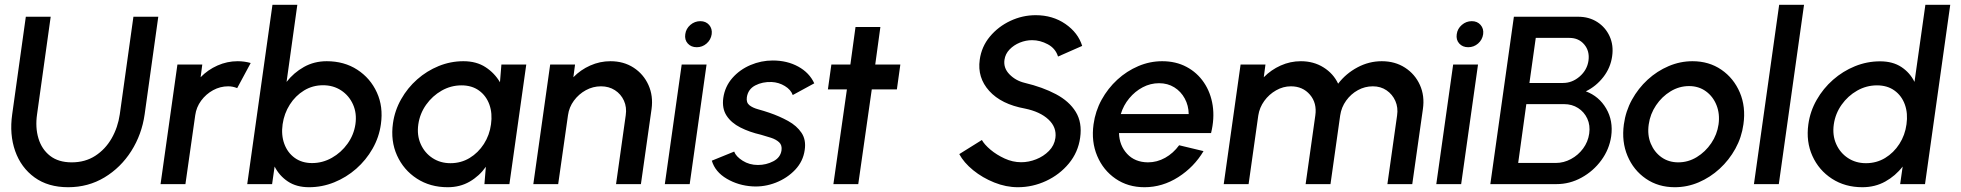

<svg xmlns="http://www.w3.org/2000/svg" viewBox="-20 -770 8201 803"><path d="M265 13Q181 13 124.5 -28Q68 -69 43.5 -138.2Q19 -207.5 31 -292L88 -700H192L135 -292Q127 -237 140.8 -191.2Q154.5 -145.5 189.5 -118.2Q224.5 -91 280 -91Q336 -91 378.2 -118.2Q420.5 -145.5 446.8 -191.2Q473 -237 481 -292L538 -700H642L585 -292Q573 -207.5 529 -138.2Q485 -69 417 -28Q349 13 265 13Z M651.5 0 722 -500H826L819 -447Q849 -478 889.5 -496Q930 -514 974 -514Q1002 -514 1028.5 -506.5L972 -401.5Q953.5 -409 934.5 -409Q901 -409 871.2 -392.8Q841.5 -376.5 821.2 -349Q801 -321.5 796.5 -288L755.5 0Z M1346.5 -514Q1419.5 -514 1474.2 -478.5Q1529 -443 1556.2 -383.2Q1583.5 -323.5 1573 -250.5Q1565.5 -196 1538.2 -148.2Q1511 -100.5 1469.8 -64.2Q1428.5 -28 1377.8 -7.5Q1327 13 1272.5 13Q1220 13 1184 -11Q1148 -35 1128.5 -73.5L1118 0H1014L1119.5 -750H1223.5L1178.5 -427.5Q1208.5 -466 1251.2 -490Q1294 -514 1346.5 -514ZM1285.5 -88Q1329 -88 1368 -110Q1407 -132 1433.5 -169Q1460 -206 1466.5 -250.5Q1473 -296 1456.5 -333Q1440 -370 1407 -391.8Q1374 -413.5 1331 -413.5Q1287.5 -413.5 1251.5 -391.5Q1215.5 -369.5 1192 -332.5Q1168.5 -295.5 1162 -250.5Q1155.5 -205.5 1169 -168.5Q1182.5 -131.5 1212.5 -109.8Q1242.5 -88 1285.5 -88Z M2077 -500H2181L2110.5 0H2006L2012 -72.5Q1985 -34 1944.5 -10.5Q1904 13 1852.5 13Q1779 13 1723.5 -23Q1668 -59 1640.5 -119.8Q1613 -180.5 1623.5 -254.5Q1631 -308 1657.8 -355.2Q1684.5 -402.5 1724.8 -438Q1765 -473.5 1814.8 -493.8Q1864.5 -514 1918 -514Q1972.5 -514 2010.5 -489.2Q2048.5 -464.5 2071 -426ZM1864 -87.5Q1908 -87.5 1944 -109.2Q1980 -131 2003.8 -168Q2027.5 -205 2033.5 -250Q2040 -295.5 2026.8 -332.5Q2013.5 -369.5 1983.5 -391.2Q1953.5 -413 1910 -413Q1866 -413 1827.2 -391Q1788.5 -369 1762.2 -332Q1736 -295 1729.5 -250Q1723 -204.5 1739.5 -167.5Q1756 -130.5 1788.8 -109Q1821.5 -87.5 1864 -87.5Z M2705 -314 2660.5 0H2556.5L2597 -288Q2602 -321.5 2589.5 -349Q2577 -376.5 2551.8 -392.8Q2526.5 -409 2493.5 -409Q2460 -409 2430.2 -392.8Q2400.5 -376.5 2380.2 -349Q2360 -321.5 2355.5 -288L2314.5 0H2210.5L2281 -500H2385L2378 -447Q2408 -478 2448.5 -496Q2489 -514 2533 -514Q2588.5 -514 2630 -487Q2671.5 -460 2692 -414.5Q2712.5 -369 2705 -314Z M2831 -500H2935L2864.5 0H2760.5ZM2894 -572.5Q2870.5 -572.5 2856.5 -588Q2842.5 -603.5 2846 -627Q2849 -650 2867.2 -665.8Q2885.5 -681.5 2909 -681.5Q2932 -681.5 2945.8 -665.8Q2959.5 -650 2956.5 -627Q2953 -603.5 2935.2 -588Q2917.5 -572.5 2894 -572.5Z M3127 9.5Q3068 6 3019.5 -22.5Q2971 -51 2957 -98L3050.5 -136Q3058 -115.5 3086 -97.8Q3114 -80 3150 -80Q3184.5 -80 3214.2 -95.5Q3244 -111 3248.5 -141Q3251.5 -163 3238.5 -175Q3225.5 -187 3204.5 -193.8Q3183.5 -200.5 3162.5 -206.5Q3114.5 -217.5 3076.5 -236.8Q3038.5 -256 3018.8 -286.2Q2999 -316.5 3005 -360.5Q3012 -408.5 3043 -443.8Q3074 -479 3118.8 -498Q3163.5 -517 3212 -517Q3272 -517 3318.5 -491.5Q3365 -466 3385.5 -421.5L3295.5 -372.5Q3287.5 -395 3262.5 -410.2Q3237.5 -425.5 3207.5 -427Q3169 -428.5 3138.8 -412.8Q3108.5 -397 3103.5 -363Q3100.5 -341 3114.2 -330Q3128 -319 3151 -312.8Q3174 -306.5 3197.5 -298.5Q3240 -284 3276.2 -264Q3312.5 -244 3332.2 -214.5Q3352 -185 3345.5 -142.5Q3339 -95.5 3305.8 -60.2Q3272.5 -25 3224.8 -6.2Q3177 12.5 3127 9.5Z M3731 -396H3626L3569.5 0H3465.5L3522 -396H3442.5L3457 -500H3536.5L3558 -657H3662L3640.5 -500H3745.5Z M4237 13Q4187.5 13 4138.2 -6.8Q4089 -26.5 4050 -58.2Q4011 -90 3992 -125.5L4086.5 -184.5Q4097 -165.5 4122.5 -144Q4148 -122.5 4181.8 -107Q4215.5 -91.5 4251 -91.5Q4282.5 -91.5 4313.5 -103.8Q4344.5 -116 4367 -138.8Q4389.5 -161.5 4394 -193Q4400 -237.5 4365 -270.2Q4330 -303 4266.5 -316Q4167.5 -334 4117.2 -389.8Q4067 -445.5 4077.5 -520Q4085 -575 4120 -617Q4155 -659 4205.8 -682.8Q4256.5 -706.5 4311.5 -706.5Q4382.5 -706.5 4435.8 -669.8Q4489 -633 4506 -578L4405 -533.5Q4394.5 -567.5 4362.2 -584.8Q4330 -602 4296.5 -602Q4270.5 -602 4245.2 -591.8Q4220 -581.5 4202.2 -563Q4184.5 -544.5 4181 -520Q4176 -485.5 4202 -459Q4228 -432.5 4265.5 -423.5Q4341 -405.5 4396.5 -376Q4452 -346.5 4479.2 -302Q4506.5 -257.5 4497.5 -194Q4489 -133 4450.2 -86.2Q4411.5 -39.5 4355 -13.2Q4298.5 13 4237 13Z M4766.5 13Q4697.5 13 4645.8 -22.5Q4594 -58 4568.8 -117.8Q4543.5 -177.5 4553.5 -250Q4561 -305 4587.2 -352.8Q4613.5 -400.5 4653 -436.8Q4692.5 -473 4740.8 -493.5Q4789 -514 4840.5 -514Q4898 -514 4942.5 -490.2Q4987 -466.5 5015.2 -424.8Q5043.5 -383 5051.8 -328.8Q5060 -274.5 5045 -213.5H4660Q4661.5 -161.5 4694 -126.5Q4726.5 -91.5 4781 -91Q4819 -91 4853 -110Q4887 -129 4911.5 -162.5L5013.5 -138Q4974 -71.5 4907.8 -29.2Q4841.5 13 4766.5 13ZM4667.5 -293H4951.5Q4951 -328.5 4935 -358Q4919 -387.5 4891.2 -404.8Q4863.5 -422 4827.5 -422Q4791.5 -422 4759.2 -405Q4727 -388 4702.8 -358.8Q4678.5 -329.5 4667.5 -293Z M5098 0 5168.5 -500H5272.5L5265.5 -447Q5296 -478 5336.2 -496Q5376.5 -514 5420.5 -514Q5474 -514 5515.2 -488.2Q5556.5 -462.5 5576.5 -420Q5609 -462.5 5657.2 -488.2Q5705.5 -514 5759 -514Q5814.5 -514 5856.2 -487Q5898 -460 5918.5 -414.5Q5939 -369 5931 -314L5886.5 0H5782.5L5823 -287Q5828 -320 5815.8 -347.8Q5803.5 -375.5 5779 -392.2Q5754.5 -409 5721.5 -409Q5688.5 -409 5659.2 -393Q5630 -377 5610 -349.2Q5590 -321.5 5585 -287L5544.5 0H5440.5L5481 -287Q5488.5 -339 5458.5 -374Q5428.5 -409 5379 -409Q5346.5 -409 5317 -392.2Q5287.5 -375.5 5267.5 -347.8Q5247.5 -320 5242.5 -287L5202 0Z M6057.5 -500H6161.5L6091 0H5987ZM6120.5 -572.5Q6097 -572.5 6083 -588Q6069 -603.5 6072.5 -627Q6075.5 -650 6093.8 -665.8Q6112 -681.5 6135.5 -681.5Q6158.5 -681.5 6172.2 -665.8Q6186 -650 6183 -627Q6179.5 -603.5 6161.8 -588Q6144 -572.5 6120.5 -572.5Z M6213 0 6311.5 -700H6580.5Q6626 -700 6660.5 -677.8Q6695 -655.5 6712 -618Q6729 -580.5 6722.5 -535Q6716 -487 6685.8 -448Q6655.5 -409 6612.5 -388Q6667.5 -367.5 6697.5 -316.2Q6727.5 -265 6718.5 -200Q6710.5 -145 6677 -99.5Q6643.5 -54 6594.2 -27Q6545 0 6490 0ZM6376.5 -423H6517Q6555.5 -423 6586.8 -450.2Q6618 -477.5 6623.5 -516.5Q6629 -556.5 6605.8 -584Q6582.5 -611.5 6544 -611.5H6403ZM6329.5 -88.5H6487Q6520 -88.5 6550.2 -104.8Q6580.5 -121 6601 -148.8Q6621.5 -176.5 6626.5 -211Q6631.5 -246 6618.5 -274Q6605.5 -302 6580 -318.2Q6554.5 -334.5 6521.5 -334.5H6363.5Z M6984.5 13Q6915.5 13 6863.8 -22.5Q6812 -58 6786.8 -117.8Q6761.5 -177.5 6771.5 -250Q6779 -305 6805.2 -352.8Q6831.5 -400.5 6871 -436.8Q6910.5 -473 6958.8 -493.5Q7007 -514 7058.5 -514Q7127.5 -514 7179.2 -478.5Q7231 -443 7256.5 -383Q7282 -323 7271.5 -250Q7264 -195.5 7237.8 -148Q7211.5 -100.5 7172 -64.2Q7132.5 -28 7084.5 -7.5Q7036.5 13 6984.5 13ZM6999 -91Q7040.5 -91 7076.5 -113Q7112.5 -135 7137 -171.2Q7161.5 -207.5 7167.5 -250Q7173.5 -293.5 7159 -330Q7144.5 -366.5 7114.5 -388.2Q7084.5 -410 7044 -410Q7003 -410 6966.8 -388Q6930.5 -366 6906 -329.5Q6881.5 -293 6875.5 -250Q6869 -205.5 6884 -169.5Q6899 -133.5 6929 -112.2Q6959 -91 6999 -91Z M7315.5 0 7421 -750H7525L7419.5 0Z M8032.5 -750H8136.5L8031 0H7927L7937.5 -73.5Q7907.5 -34.5 7864.8 -10.8Q7822 13 7769 13Q7696.5 13 7641.8 -22.5Q7587 -58 7560 -117.8Q7533 -177.5 7543 -250Q7550.5 -304.5 7577.8 -352.2Q7605 -400 7646.2 -436.2Q7687.5 -472.5 7738 -493Q7788.5 -513.5 7843 -513.5Q7896 -513.5 7932 -489.8Q7968 -466 7987 -427.5ZM7784 -87.5Q7828 -87.5 7864 -109.2Q7900 -131 7923.8 -168Q7947.5 -205 7953.5 -250Q7960 -295.5 7946.8 -332.5Q7933.5 -369.5 7903.5 -391.2Q7873.5 -413 7830 -413Q7786 -413 7747.2 -391Q7708.5 -369 7682.2 -332Q7656 -295 7649.5 -250Q7643 -204.5 7659.5 -167.5Q7676 -130.5 7708.8 -109Q7741.5 -87.5 7784 -87.5Z"/></svg>

Font: Urbanist SemiBold
Style: Italic
Weight: 600
Italic angle: -8°
Designer: Corey Hu
Foundry: Corey Hu
Version: Version 1.321; ttfautohint (v1.8.4.7-5d5b)